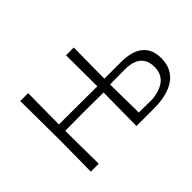

<svg xmlns="http://www.w3.org/2000/svg" viewBox="-86 -665 875 875"><g transform="rotate(-45 351.0 -227.5)"><path d="M684 -139Q684 -71 635.5 -35.5Q587 0 496 0H385L387 -195V-214L261 -215L140 -214V-198L142 0H91L93 -195L91 -455H142L140 -255L387 -254L386 -455H436L434 -256H541Q611 -256 647.5 -226.5Q684 -197 684 -139ZM634 -132Q634 -220 528 -220L434 -219V-198L436 -36L521 -35Q577 -40 605.5 -64.5Q634 -89 634 -132Z"/></g></svg>

Font: Luna Sans Light
Style: Regular
Weight: 300
Designer: Juan Pablo del Peral
Foundry: Huerta Tipografica
Version: Version 2.001; ttfautohint (v1.5)